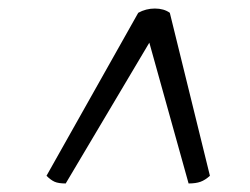

<svg xmlns="http://www.w3.org/2000/svg" viewBox="-20 -727 585 450"><path d="M134 -297Q117 -297 108 -301Q99 -305 89 -315L304 -697Q322 -707 343 -707Q364 -707 378 -697L472 -315Q461 -305 450 -301Q439 -297 422 -297L330 -627Z"/></svg>

Font: Petrona SemiBold
Style: Italic
Weight: 600
Italic angle: -9°
Designer: Ringo R. Seeber
Foundry: Ringo R. Seeber
Version: Version 2.001; ttfautohint (v1.8.3)